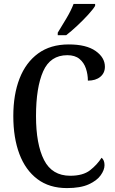

<svg xmlns="http://www.w3.org/2000/svg" viewBox="-20 -951 588 981"><path d="M322 10Q232 10 171 -36Q110 -82 79 -164.5Q48 -247 48 -358Q48 -468 80 -550Q112 -632 175 -678Q238 -724 331 -724Q421 -724 468.5 -690.5Q516 -657 516 -610Q516 -578 492.5 -558.5Q469 -539 429 -539Q429 -571 419 -601Q409 -631 386 -650Q363 -669 324 -669Q237 -669 200.5 -586.5Q164 -504 164 -358Q164 -214 205 -133.5Q246 -53 339 -53Q404 -53 440 -81Q476 -109 499 -145Q514 -133 514 -107Q514 -83 494.5 -55.5Q475 -28 433 -9Q391 10 322 10ZM275 -784Q296 -818 319.5 -857.5Q343 -897 356 -931H466V-921Q456 -904 430.5 -876Q405 -848 374.5 -819.5Q344 -791 318 -771H275Z"/></svg>

Font: Noto Serif Armenian Condensed Medium
Style: Regular
Weight: 500
Width: 3
Designer: Monotype Design Team
Foundry: Monotype Imaging Inc.
Version: Version 2.008; ttfautohint (v1.8.4.7-5d5b)